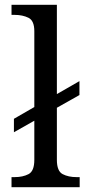

<svg xmlns="http://www.w3.org/2000/svg" viewBox="-20 -780 364 800"><path d="M28 0V-42H41Q75 -42 99 -54.5Q123 -67 123 -114V-277L38 -229V-285L123 -334V-650Q123 -694 98.5 -706Q74 -718 41 -718H28V-760H217V-388L311 -442V-384L217 -331V-114Q217 -67 241 -54.5Q265 -42 299 -42H312V0Z"/></svg>

Font: Noto Serif Grantha
Style: Regular
Weight: 400
Designer: Monotype Design Team
Foundry: Monotype Imaging Inc.
Version: Version 2.004; ttfautohint (v1.8.4.7-5d5b)